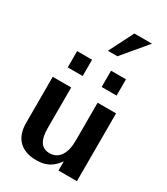

<svg xmlns="http://www.w3.org/2000/svg" viewBox="-242 -1106 1069 1226"><g transform="rotate(30 293.0 -493.0)"><path d="M527 -500H391V-221C391 -124 353 -67 285 -67C226 -67 196 -111 196 -199V-500H60V-159C60 -49 122 14 234 14C305 14 351 -11 391 -68V0H527ZM113 -600H223V-720H113ZM363 -600H473V-720H363ZM503 -1000H373L282 -820H352Z"/></g></svg>

Font: Perun
Style: Bold
Weight: 700
Foundry: Copyright (c) Stefan Peev, Context Ltd, 2016
Version: Version 1.089